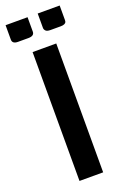

<svg xmlns="http://www.w3.org/2000/svg" viewBox="-161 -839 572 886"><g transform="rotate(-20 125.0 -396.0)"><path d="M66.9 -632.8H183.1V0H66.9ZM100.1 -721.2Q100.1 -700.2 70.8 -700.2H20Q-7.8 -700.2 -7.8 -721.2V-792H100.1ZM257.8 -721.2Q257.8 -715.3 256.3 -711.2Q254.9 -707 248.3 -703.6Q241.7 -700.2 230 -700.2H179.2Q162.6 -700.2 156.2 -706.8Q149.9 -713.4 149.9 -721.2V-792H257.8Z"/></g></svg>

Font: Resagokr
Style: Bold
Weight: 600
Designer: gluk
Foundry: gluk
Version: Version 0.95